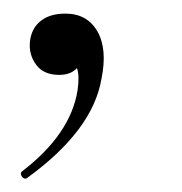

<svg xmlns="http://www.w3.org/2000/svg" viewBox="-20 -102 268 282"><path d="M76 -82Q108 -82 123 -56Q138 -30 129 14Q116 90 19 160Q17 161 14.5 159.5Q12 158 11 155Q10 152 12 150Q84 95 94 30Q97 9 93 -2Q84 8 67 8Q44 8 33 -7Q22 -22 24 -41Q26 -60 39.5 -71Q53 -82 76 -82Z"/></svg>

Font: Cormorant Infant Book
Style: Italic
Weight: 500
Italic angle: -10°
Designer: Christian Thalmann (Catharsis Fonts)
Version: Version 1.000;PS 002.000;hotconv 1.0.88;makeotf.lib2.5.64775